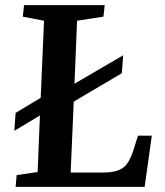

<svg xmlns="http://www.w3.org/2000/svg" viewBox="-20 -730 645 750"><path d="M41 0 45 -46 127 -58 136 -279 36 -219 41 -289 139 -348 152 -649 69 -665 74 -710H389L384 -665L281 -649L271 -403L461 -514L456 -444L268 -333L256 -56H386Q429 -56 456 -71.5Q483 -87 501 -143L519 -200H573L545 0Z"/></svg>

Font: Literata 36pt SemiBold
Style: Italic
Weight: 600
Italic angle: -2°
Designer: Latin by Veronika Burian and Jose Scaglione. Greek by Irene Vlachou. Cyrillic by Vera Evstafieva
Foundry: TypeTogether
Version: Version 3.002